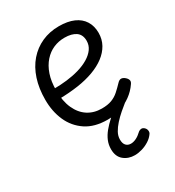

<svg xmlns="http://www.w3.org/2000/svg" viewBox="-183 -627 892 978"><g transform="rotate(-30 263.0 -137.5)"><path d="M293 18Q216 18 166 -15.5Q116 -49 91.5 -104.5Q67 -160 67 -228Q67 -295 84.5 -348.5Q102 -402 135 -440Q168 -478 213.5 -498.5Q259 -519 314 -519Q365 -519 400.5 -503.5Q436 -488 454.5 -458.5Q473 -429 473 -389Q473 -351 456 -320.5Q439 -290 408.5 -267Q378 -244 336 -228.5Q294 -213 242.5 -205.5Q191 -198 133 -197V-255Q171 -255 209.5 -259.5Q248 -264 282.5 -274Q317 -284 343.5 -300Q370 -316 385 -337Q400 -358 400 -384Q400 -420 376 -437Q352 -454 309 -454Q275 -454 244.5 -441Q214 -428 190 -401Q166 -374 152.5 -334.5Q139 -295 139 -242Q139 -179 159 -135Q179 -91 214 -68.5Q249 -46 295 -46Q330 -46 353.5 -55Q377 -64 395.5 -80.5Q414 -97 433 -117Q444 -129 454.5 -129Q465 -129 476 -120Q487 -111 490 -101Q493 -91 485 -80Q464 -49 433.5 -27Q403 -5 367.5 6.5Q332 18 293 18ZM322 244Q284 244 257.5 222Q231 200 231 157Q231 131 240.5 108Q250 85 268 63Q286 41 311 18.5Q336 -4 367 -27L421 -28V-21Q397 -2 375 17Q353 36 335 56Q317 76 306 96Q295 116 295 137Q295 160 305.5 171.5Q316 183 334 183Q349 183 365.5 175Q382 167 401 149Q408 144 416.5 143.5Q425 143 433 150Q442 158 443.5 169Q445 180 440 187Q428 205 407.5 218Q387 231 364.5 237.5Q342 244 322 244Z"/></g></svg>

Font: Playwrite US Modern Light
Style: Regular
Weight: 300
Designer: Veronika Burian, José Scaglione
Foundry: TypeTogether
Version: Version 1.003